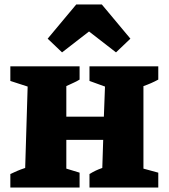

<svg xmlns="http://www.w3.org/2000/svg" viewBox="-20 -834 753 854"><path d="M26 0V-60Q41 -67 56 -73.5Q71 -80 92 -87L103 -449L26 -474V-539H334V-480Q319 -471 309.5 -467Q300 -463 275 -451V-315H442L447 -449L378 -474V-539H684V-480Q653 -463 618 -451V-84L684 -66V0H378V-60Q393 -69 405.5 -75Q418 -81 435 -87L439 -212H275V-84L334 -66V0ZM433 -814 560 -662 496 -601 376 -694 256 -601 192 -662 319 -814Z"/></svg>

Font: Piazzolla SC ExtraBold
Style: Regular
Weight: 800
Designer: Juan Pablo del Peral
Foundry: Huerta Tipografica
Version: Version 1.330